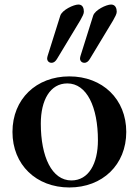

<svg xmlns="http://www.w3.org/2000/svg" viewBox="-20 -813 612 847"><path d="M188 -555C188 -544 196 -536 207 -536C219 -536 226 -544 232 -554L334 -723C343 -739 350 -752 350 -761C350 -775 346 -793 326 -793C305 -793 254 -769 246 -744L190 -566C189 -563 188 -557 188 -555ZM333 -555C333 -544 341 -536 352 -536C364 -536 371 -544 377 -554L479 -723C488 -739 495 -752 495 -761C495 -775 490 -793 470 -793C449 -793 399 -769 391 -744L335 -566C334 -563 333 -557 333 -555ZM35 -231C35 -86 140 14 286 14C432 14 537 -86 537 -231C537 -376 432 -476 286 -476C140 -476 35 -376 35 -231ZM160 -268C160 -371 201 -445 277 -445C363 -445 412 -341 412 -194C412 -91 371 -17 295 -17C209 -17 160 -121 160 -268Z"/></svg>

Font: Monomakh Unicode
Style: Regular
Weight: 400
Version: Version 1.2